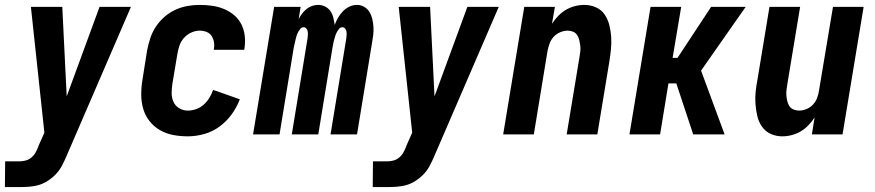

<svg xmlns="http://www.w3.org/2000/svg" viewBox="-50 -548 3570 783"><path d="M-30 215 -29 110H29Q42 110 55 106.5Q68 103 78.5 94Q89 85 95.5 73Q102 61 107 48V47L131 -7L76 -520H204L222 -155L356 -520H484L221 89Q213 108 203 127Q193 146 178.5 161.5Q164 177 145.5 189Q127 201 108 206.5Q89 212 68.5 213.5Q48 215 28 215Z M716 8Q685 8 656 2.5Q627 -3 602 -17.5Q577 -32 559.5 -54.5Q542 -77 534 -104.5Q526 -132 526 -162.5Q526 -193 531 -223L550 -343Q555 -368 563 -392.5Q571 -417 585.5 -439Q600 -461 620.5 -479Q641 -497 665 -508Q689 -519 714 -523.5Q739 -528 764 -528Q790 -528 815 -524.5Q840 -521 863 -511.5Q886 -502 904.5 -486.5Q923 -471 934 -449.5Q945 -428 948 -402.5Q951 -377 947 -351L946 -345H822V-348Q825 -362 822.5 -376.5Q820 -391 812.5 -402Q805 -413 792 -418Q779 -423 764 -423Q747 -423 729.5 -415Q712 -407 699.5 -392.5Q687 -378 681.5 -361Q676 -344 673 -326L653 -206Q650 -187 650 -168Q650 -149 657.5 -132.5Q665 -116 681 -106.5Q697 -97 716 -97Q733 -97 750 -103Q767 -109 780.5 -121Q794 -133 803.5 -148.5Q813 -164 819 -181L835 -176L928 -143Q916 -111 895 -82Q874 -53 845.5 -32Q817 -11 783 -1.5Q749 8 716 8Z M982 0 1068 -520H1176L1168 -470Q1174 -482 1182 -492.5Q1190 -503 1200.5 -511.5Q1211 -520 1223 -524Q1235 -528 1248 -528Q1263 -528 1276.5 -521Q1290 -514 1298 -502Q1306 -490 1309.5 -475.5Q1313 -461 1315 -446Q1320 -461 1328.5 -475.5Q1337 -490 1348.5 -502Q1360 -514 1375 -521Q1390 -528 1406 -528Q1422 -528 1435.5 -520Q1449 -512 1457 -498.5Q1465 -485 1468.5 -469.5Q1472 -454 1473 -438Q1474 -422 1472 -405Q1470 -388 1467 -372L1406 0H1298L1362 -390Q1363 -397 1363.5 -404.5Q1364 -412 1363 -419Q1362 -426 1357.5 -431.5Q1353 -437 1346 -437Q1338 -437 1332.5 -430Q1327 -423 1323 -415.5Q1319 -408 1317 -400.5Q1315 -393 1312.5 -385Q1310 -377 1309 -369.5Q1308 -362 1306 -354L1248 0H1140L1204 -390Q1205 -397 1205.5 -404.5Q1206 -412 1205 -419Q1204 -426 1199.5 -431.5Q1195 -437 1188 -437Q1180 -437 1174.5 -430Q1169 -423 1165 -415.5Q1161 -408 1159 -400.5Q1157 -393 1155 -385Q1153 -377 1151.5 -369.5Q1150 -362 1148 -354L1090 0Z M1470 215 1471 110H1529Q1542 110 1555 106.5Q1568 103 1578.5 94Q1589 85 1595.5 73Q1602 61 1607 48V47L1631 -7L1576 -520H1704L1722 -155L1856 -520H1984L1721 89Q1713 108 1703 127Q1693 146 1678.5 161.5Q1664 177 1645.5 189Q1627 201 1608 206.5Q1589 212 1568.5 213.5Q1548 215 1528 215Z M2002 0 2088 -520H2213L2201 -451Q2212 -468 2226.5 -483Q2241 -498 2258 -508Q2275 -518 2294.5 -523Q2314 -528 2333 -528Q2358 -528 2380.5 -518Q2403 -508 2416 -488.5Q2429 -469 2435 -445.5Q2441 -422 2442.5 -397Q2444 -372 2441.5 -347Q2439 -322 2435 -297L2386 0H2261L2313 -314Q2315 -326 2316.5 -338Q2318 -350 2316.5 -361.5Q2315 -373 2312.5 -384Q2310 -395 2304 -404.5Q2298 -414 2287.5 -418.5Q2277 -423 2265 -423Q2250 -423 2234.5 -416.5Q2219 -410 2208 -398Q2197 -386 2191.5 -371Q2186 -356 2183 -341L2127 0Z M2517 0 2603 -520H2728L2693 -312H2713L2850 -520H2991L2809 -260L2905 0H2777L2708 -208H2676L2642 0Z M3140 8Q3115 8 3093 -2Q3071 -12 3057.5 -31.5Q3044 -51 3038.5 -74.5Q3033 -98 3031 -123Q3029 -148 3031.5 -173Q3034 -198 3039 -223L3088 -520H3213L3161 -206Q3159 -194 3157.5 -182Q3156 -170 3157 -158.5Q3158 -147 3160.5 -136Q3163 -125 3169 -115.5Q3175 -106 3186 -101.5Q3197 -97 3209 -97Q3224 -97 3239.5 -103.5Q3255 -110 3266 -122Q3277 -134 3282.5 -149Q3288 -164 3290 -179L3347 -520H3472L3386 0H3261L3272 -69Q3261 -52 3246.5 -37Q3232 -22 3215 -12Q3198 -2 3178.5 3Q3159 8 3140 8Z"/></svg>

Font: Iosevka SS18 Extrabold
Style: Italic
Weight: 800
Italic angle: -9°
Monospace: yes
Designer: Belleve Invis
Foundry: Belleve Invis
Version: Version 25.1.1; ttfautohint (v1.8.4)